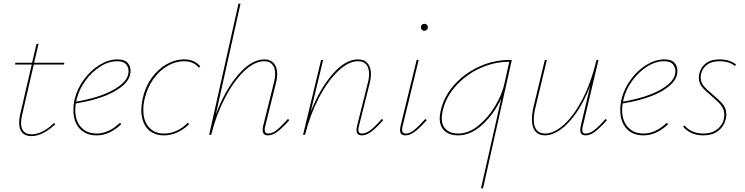

<svg xmlns="http://www.w3.org/2000/svg" viewBox="-20 -731 4040 1041"><path d="M100 -108Q94 -84 94 -65Q94 -3 152 -3Q209 -3 273 -64L280 -57Q210 7 150 7Q117 7 100.5 -11.5Q84 -30 84 -65Q84 -89 89 -109L152 -381H61L64 -391H154L178 -493H189L165 -391H329L327 -381H163Z M688 -346Q688 -340 686 -328Q676 -278 600 -235Q524 -192 391 -170Q388 -152 388 -135Q388 -77 419 -42Q450 -7 504 -7Q569 -7 630 -65L638 -58Q574 3 504 3Q445 3 411.5 -34Q378 -71 378 -134Q378 -165 385 -194Q399 -251 435.5 -300.5Q472 -350 520.5 -379.5Q569 -409 617 -409Q655 -409 671.5 -391Q688 -373 688 -346ZM677 -345Q677 -367 663 -383Q649 -399 615 -399Q569 -399 523.5 -370Q478 -341 443.5 -294Q409 -247 396 -194L393 -180Q516 -201 590.5 -241.5Q665 -282 675 -328Q677 -338 677 -345Z M978 -399Q932 -399 888 -373.5Q844 -348 811 -301.5Q778 -255 764 -194Q757 -165 757 -135Q757 -76 787 -41.5Q817 -7 870 -7Q905 -7 937.5 -22Q970 -37 998 -65L1006 -58Q976 -29 941 -13Q906 3 868 3Q811 3 778.5 -34.5Q746 -72 746 -135Q746 -157 753 -194Q766 -257 800.5 -306Q835 -355 882 -382Q929 -409 979 -409Q1035 -409 1066 -371L1058 -364Q1030 -399 978 -399Z M1549 -80Q1513 -39 1485.5 -18Q1458 3 1433 3Q1404 3 1404 -26Q1404 -36 1407 -49L1466 -287Q1472 -311 1472 -330Q1472 -362 1457 -380.5Q1442 -399 1413 -399Q1360 -399 1303.5 -345Q1247 -291 1199.5 -199.5Q1152 -108 1125 0H1114L1273 -711H1284L1150 -110Q1200 -243 1271.5 -326Q1343 -409 1414 -409Q1447 -409 1465 -387.5Q1483 -366 1483 -330Q1483 -307 1478 -288L1418 -47Q1415 -37 1415 -28Q1415 -7 1436 -7Q1457 -7 1481.5 -27Q1506 -47 1541 -86Z M2058 -80Q2022 -39 1994.5 -18Q1967 3 1942 3Q1913 3 1913 -26Q1913 -36 1916 -49L1974 -281Q1981 -306 1981 -330Q1981 -363 1966 -381Q1951 -399 1921 -399Q1869 -399 1812.5 -345Q1756 -291 1708.5 -199.5Q1661 -108 1634 0H1623L1721 -406H1732L1664 -123Q1714 -250 1783.5 -329.5Q1853 -409 1921 -409Q1955 -409 1973 -388Q1991 -367 1991 -330Q1991 -305 1984 -278L1926 -47Q1923 -35 1923 -27Q1923 -7 1942 -7Q1965 -7 1990 -26.5Q2015 -46 2050 -86Z M2262 -583Q2262 -591 2267.5 -596.5Q2273 -602 2281 -602Q2289 -602 2294.5 -596.5Q2300 -591 2300 -583Q2300 -576 2294.5 -570Q2289 -564 2281 -564Q2273 -564 2267.5 -569.5Q2262 -575 2262 -583ZM2149 -26Q2149 -36 2152 -49L2239 -406H2250L2163 -47Q2160 -37 2160 -28Q2160 -7 2181 -7Q2202 -7 2226.5 -27Q2251 -47 2286 -86L2294 -80Q2258 -39 2230.5 -18Q2203 3 2178 3Q2149 3 2149 -26Z M2755 -406 2599 290H2588L2698 -198Q2660 -115 2596.5 -56Q2533 3 2464 3Q2417 3 2390.5 -21.5Q2364 -46 2364 -89Q2364 -100 2368 -124Q2383 -201 2438 -265.5Q2493 -330 2574 -368Q2655 -406 2744 -406ZM2715 -278 2741 -396Q2657 -396 2579.5 -359.5Q2502 -323 2448 -261Q2394 -199 2379 -124Q2375 -100 2375 -91Q2375 -51 2398.5 -29Q2422 -7 2465 -7Q2520 -7 2572.5 -49Q2625 -91 2663.5 -154.5Q2702 -218 2715 -278Z M3271 -80Q3235 -39 3207.5 -18Q3180 3 3155 3Q3126 3 3126 -26Q3126 -36 3129 -49L3180 -265Q3146 -178 3103.5 -117.5Q3061 -57 3017.5 -27Q2974 3 2935 3Q2901 3 2882.5 -19Q2864 -41 2864 -84Q2864 -114 2873 -153L2934 -406H2945L2884 -152Q2874 -113 2874 -83Q2874 -44 2890 -25.5Q2906 -7 2936 -7Q2982 -7 3035 -53Q3088 -99 3136 -189.5Q3184 -280 3214 -406H3225L3140 -47Q3137 -35 3137 -26Q3137 -7 3155 -7Q3178 -7 3203 -26.5Q3228 -46 3263 -86Z M3653 -346Q3653 -340 3651 -328Q3641 -278 3565 -235Q3489 -192 3356 -170Q3353 -152 3353 -135Q3353 -77 3384 -42Q3415 -7 3469 -7Q3534 -7 3595 -65L3603 -58Q3539 3 3469 3Q3410 3 3376.5 -34Q3343 -71 3343 -134Q3343 -165 3350 -194Q3364 -251 3400.5 -300.5Q3437 -350 3485.5 -379.5Q3534 -409 3582 -409Q3620 -409 3636.5 -391Q3653 -373 3653 -346ZM3642 -345Q3642 -367 3628 -383Q3614 -399 3580 -399Q3534 -399 3488.5 -370Q3443 -341 3408.5 -294Q3374 -247 3361 -194L3358 -180Q3481 -201 3555.5 -241.5Q3630 -282 3640 -328Q3642 -338 3642 -345Z M3684 -44 3692 -51Q3707 -31 3733.5 -19Q3760 -7 3793 -7Q3845 -7 3876 -36.5Q3907 -66 3907 -109Q3907 -138 3890 -159.5Q3873 -181 3838 -210Q3803 -239 3786 -260Q3769 -281 3769 -310Q3769 -321 3772 -334Q3781 -368 3808 -388.5Q3835 -409 3882 -409Q3936 -409 3971 -381L3964 -373Q3952 -385 3929.5 -392Q3907 -399 3881 -399Q3840 -399 3815 -381Q3790 -363 3782 -333Q3779 -323 3779 -312Q3779 -285 3795.5 -265Q3812 -245 3845 -218Q3882 -187 3900 -164.5Q3918 -142 3918 -110Q3918 -99 3915 -85Q3905 -45 3873.5 -21Q3842 3 3792 3Q3755 3 3727.5 -10.5Q3700 -24 3684 -44Z"/></svg>

Font: Ysabeau Infant Hairline
Style: Italic
Weight: 100
Italic angle: -12°
Designer: Christian Thalmann (Catharsis Fonts)
Version: Version 0.003